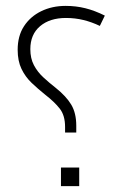

<svg xmlns="http://www.w3.org/2000/svg" viewBox="-20 -632 398 652"><path d="M201 -201Q201 -240 183 -263Q165 -286 134 -310Q109 -330 87.5 -350.5Q66 -371 53 -398Q40 -425 40 -463Q40 -510 61.5 -543Q83 -576 120 -594Q157 -612 203 -612Q238 -612 270 -604Q302 -596 336 -579L319 -544Q292 -557 263.5 -564Q235 -571 204 -571Q149 -571 116 -543Q83 -515 83 -465Q83 -434 95 -411Q107 -388 127 -369.5Q147 -351 170 -333Q205 -305 222 -276.5Q239 -248 239 -205V-182H201ZM187 -63H249V0H187Z"/></svg>

Font: Noto Sans Syriac Eastern ExtraLight
Style: Regular
Weight: 250
Designer: Patrick Giasson and the Monotype Design Team
Foundry: Monotype Imaging Inc.
Version: Version 3.001